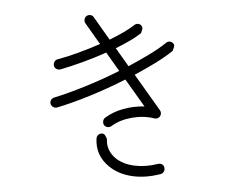

<svg xmlns="http://www.w3.org/2000/svg" viewBox="-55 -845 1110 930"><g transform="rotate(-5 500.0 -379.5)"><path d="M472 -236Q463 -231 453 -233Q443 -235 437 -244Q432 -253 434.5 -263.5Q437 -274 445 -279Q485 -304 536.5 -313.5Q588 -323 640 -317L559 -455Q470 -419 379 -391Q288 -363 218 -349Q208 -347 199 -353Q190 -359 188 -369Q186 -379 192 -387.5Q198 -396 208 -398Q274 -412 361 -438.5Q448 -465 533 -499L478 -593Q420 -573 360 -557Q300 -541 249 -531Q239 -530 230.5 -535.5Q222 -541 220 -551Q219 -562 224.5 -570.5Q230 -579 240 -581Q287 -589 342.5 -604Q398 -619 452 -637L390 -743Q385 -752 387.5 -762.5Q390 -773 399 -778Q408 -783 418 -780.5Q428 -778 433 -769L500 -654Q539 -669 571.5 -684.5Q604 -700 625 -714Q634 -720 644.5 -718Q655 -716 660 -707Q666 -699 660 -685.5Q654 -672 654 -672Q632 -657 598.5 -641Q565 -625 526 -610L580 -518Q636 -542 686 -566.5Q736 -591 771 -615Q780 -621 790 -619Q800 -617 806 -608Q812 -600 805.5 -586.5Q799 -573 799 -573Q762 -548 712 -523Q662 -498 606 -474L713 -292Q721 -277 711 -263Q700 -250 683 -255Q631 -273 572.5 -267.5Q514 -262 472 -236ZM690 16Q614 29 549.5 13.5Q485 -2 443 -43Q383 -102 395 -183Q397 -194 405.5 -200Q414 -206 424 -204Q435 -203 440 -189.5Q445 -176 445 -176Q437 -121 479 -79Q511 -48 565 -36Q619 -24 681 -34Q692 -36 700.5 -30Q709 -24 710 -14Q712 -4 706 5Q700 14 690 16Z"/></g></svg>

Font: Zen Kurenaido
Style: Regular
Weight: 400
Designer: Yoshimichi Ohira
Foundry: Positype
Version: Version 1.001